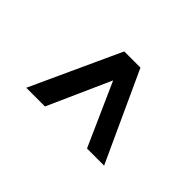

<svg xmlns="http://www.w3.org/2000/svg" viewBox="-101 -726 762 762"><g transform="rotate(-45 280.0 -345.5)"><path d="M107 -127V-223L464 -382L484 -351V-300ZM107 -459V-564L484 -391V-334L463 -300Z"/></g></svg>

Font: Roboto Serif 28pt SemiBold
Style: Regular
Weight: 600
Designer: Greg Gazdowicz
Foundry: Commercial Type
Version: Version 1.008